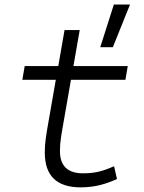

<svg xmlns="http://www.w3.org/2000/svg" viewBox="-20 -805 626 835"><path d="M331.1 9.8C396 9.8 443.8 -6.3 488.8 -26.4L476.1 -82C423.3 -59.1 391.1 -51.3 340.3 -51.3C274.4 -51.3 240.7 -83.5 240.7 -147.9C240.7 -188 246.6 -217.3 258.8 -287.1L288.6 -458H525.4L535.6 -517.6H299.3L326.7 -674.3H260.7L233.4 -517.6H87.4L77.1 -458H222.7L192.9 -287.1C180.2 -215.8 174.8 -184.1 174.8 -141.6C174.8 -40.5 226.6 9.8 331.1 9.8ZM416 -599.6H470.7L545.4 -785.2H475.1Z"/></svg>

Font: Cascadia Mono NF Light
Style: Italic
Weight: 300
Italic angle: -10°
Monospace: yes
Designer: Aaron Bell
Foundry: Saja Typeworks
Version: Version 2404.023